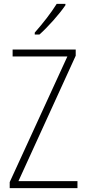

<svg xmlns="http://www.w3.org/2000/svg" viewBox="-20 -1035 445 989"><path d="M317 -1008V-1015H272C242 -967 202 -916 159 -867V-857H183C226 -895 285 -961 317 -1008ZM379 -66V-102H75L370 -748V-780H45V-744H327L30 -97V-66Z"/></svg>

Font: Noto Sans Malayalam UI Condensed ExtraLight
Style: Regular
Weight: 200
Width: 3
Designer: Jelle Bosma - Monotype Design Team
Foundry: Monotype Imaging Inc.
Version: Version 2.104